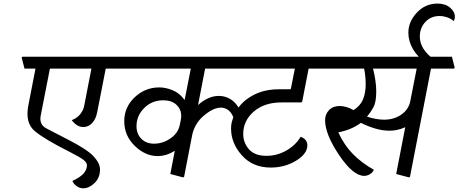

<svg xmlns="http://www.w3.org/2000/svg" viewBox="-20 -959 2503 1048"><path d="M557.1 -584.5 510.3 -345.2Q502.9 -308.6 482.7 -287.1Q462.4 -265.6 435.1 -265.6Q415.5 -265.6 399.7 -276.1Q383.8 -286.6 371.6 -303.2Q399.4 -313.5 417 -334.7Q434.6 -356 439.5 -381.3L479 -584.5H252.4L202.1 -327.6Q192.9 -279.3 233.2 -258.1Q273.4 -236.8 351.6 -196.8Q455.1 -144 490.5 -106Q525.9 -67.9 525.9 -34.2Q525.9 11.7 495.8 40.3Q465.8 68.8 435.1 68.8Q414.6 68.8 398.2 56.9Q381.8 44.9 375 28.8Q420.4 7.3 437.5 -13.4Q454.6 -34.2 454.6 -56.6Q454.6 -71.3 436.3 -85.9Q418 -100.6 360.4 -129.9Q222.2 -199.2 169.2 -244.1Q116.2 -289.1 134.8 -384.3L173.8 -584.5H113.8L98.1 -645L102.1 -649.4H676.3L691.4 -588.9L688 -584.5Z M1174.3 -435.5Q1208.5 -435.5 1236.8 -418.5Q1265.1 -401.4 1281.7 -372.1Q1314.5 -416.5 1371.3 -444.1Q1428.2 -471.7 1503.4 -471.7H1563.5Q1565.4 -471.7 1566.4 -472.7Q1567.4 -473.6 1567.9 -475.6L1589.4 -584.5H1099.6L1061 -385.7Q1087.4 -409.7 1116.2 -422.6Q1145 -435.5 1174.3 -435.5ZM821.3 -174.8Q868.2 -174.8 910.2 -203.4Q952.1 -231.9 961.4 -277.3L966.8 -303.7Q967.8 -309.6 968.5 -315.2Q969.2 -320.8 969.2 -326.2Q968.8 -363.3 942.6 -387.5Q916.5 -411.6 871.6 -411.6Q809.1 -411.6 767.1 -369.4Q725.1 -327.1 725.1 -270.5Q725.1 -228 751.5 -201.4Q777.8 -174.8 821.3 -174.8ZM1624.5 -399.9H1516.6Q1422.4 -399.9 1365 -349.9Q1307.6 -299.8 1307.6 -228Q1307.6 -179.7 1339.1 -144Q1370.6 -108.4 1434.6 -108.4Q1492.2 -108.4 1542.7 -137.2Q1593.3 -166 1621.1 -212.4Q1639.6 -206.1 1648.7 -193.6Q1657.7 -181.2 1657.7 -166Q1657.7 -119.6 1596.2 -82Q1534.7 -44.4 1458 -44.4Q1359.9 -44.4 1300.5 -110.8Q1241.2 -177.2 1241.2 -257.3Q1241.2 -278.8 1245.1 -292.5Q1249 -306.2 1253.4 -319.3Q1243.2 -345.7 1225.1 -358.6Q1207 -371.6 1186 -371.6Q1144.5 -371.6 1092.8 -327.9Q1041 -284.2 1028.3 -218.3L984.9 5.9L979.5 9.3L909.7 -9.3L934.1 -136.2Q908.2 -120.1 885.3 -113.5Q862.3 -106.9 841.3 -106.9Q773.4 -106.9 715.8 -162.6Q658.2 -218.3 658.2 -297.4Q658.2 -374 715.1 -428Q772 -481.9 849.6 -481.9Q883.8 -481.9 921.6 -466.8Q959.5 -451.7 987.8 -413.1L1021.5 -584.5H663.6L647.9 -645L651.9 -649.4H1782.7L1797.9 -588.9L1794.4 -584.5H1664.6L1629.4 -403.8Z M2016.1 -584.5Q2023.9 -554.7 2028.8 -521.7Q2033.7 -488.8 2033.7 -460.4Q2033.7 -401.9 2018.6 -374Q2003.4 -346.2 1983.4 -322.3Q2007.8 -314 2032.7 -309.8Q2057.6 -305.7 2077.1 -305.7Q2130.9 -305.7 2170.7 -333.7Q2210.4 -361.8 2219.2 -405.3L2254.4 -584.5ZM2332.5 -584.5 2217.8 5.9 2212.4 9.3 2142.6 -9.3 2191.9 -264.6Q2168 -253.9 2147 -249.8Q2126 -245.6 2106 -245.6Q2067.9 -245.6 2026.9 -257.8Q1985.8 -270 1949.7 -288.6Q1926.8 -271 1897.2 -258.1Q1867.7 -245.1 1826.7 -236.3Q1858.9 -166.5 1906.2 -118.4Q1953.6 -70.3 2020.5 -32.2Q2014.2 -17.1 1998.8 -8.1Q1983.4 1 1968.3 1Q1907.2 1 1830.8 -112.8Q1754.4 -226.6 1754.4 -303.2Q1754.4 -335.4 1775.9 -357.9Q1797.4 -380.4 1834 -380.4Q1850.1 -380.4 1870.1 -375Q1890.1 -369.6 1909.7 -357.9Q1947.3 -381.8 1961.7 -417Q1976.1 -452.1 1976.1 -500.5Q1976.1 -518.6 1973.9 -542.2Q1971.7 -565.9 1967.3 -584.5H1770L1754.4 -645L1758.3 -649.4H2446.8L2461.9 -588.9L2458.5 -584.5Z M2209 -780.8Q2209 -840.3 2255.1 -889.9Q2301.3 -939.5 2368.2 -939.5Q2410.6 -939.5 2436.8 -917.2Q2462.9 -895 2462.9 -867.2Q2462.9 -864.3 2461.9 -858.2Q2460.9 -852.1 2457 -843.8Q2440.4 -857.9 2419.9 -864.7Q2399.4 -871.6 2379.9 -871.6Q2331.5 -871.6 2301.5 -838.9Q2271.5 -806.2 2271.5 -759.3Q2271.5 -722.7 2293 -690.2Q2314.5 -657.7 2351.6 -632.8L2300.8 -622.1Q2259.8 -647 2234.4 -690.4Q2209 -733.9 2209 -780.8Z"/></svg>

Font: Sitara
Style: Italic
Weight: 400
Italic angle: -11°
Designer: Neelakash Kshetrimayum
Foundry: Neelakash Kshetrimayum
Version: Version 1.000;PS Version 1.000;PS 1.0;hotconv 1.;hotconv 1.0